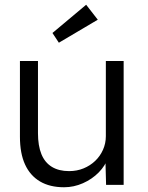

<svg xmlns="http://www.w3.org/2000/svg" viewBox="-20 -779 622 809"><path d="M64 -203V-522H140V-218Q140 -165 154.5 -129.5Q169 -94 198.5 -76Q228 -58 271 -58Q304 -58 332 -69.5Q360 -81 381 -101Q402 -121 414 -148Q426 -175 426 -205V-522H501V0H427L424 -110L436 -116Q424 -81 396 -52.5Q368 -24 329.5 -7Q291 10 250 10Q190 10 148.5 -14.5Q107 -39 85.5 -86Q64 -133 64 -203ZM228 -599 201 -640 343 -759 392 -696Z"/></svg>

Font: Our Lexend Light
Style: Regular
Weight: 300
Designer: Bonnie Shaver-Troup, Thomas Jockin
Foundry: Lexend
Version: Version 1.007